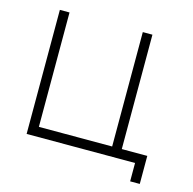

<svg xmlns="http://www.w3.org/2000/svg" viewBox="-97 -660 844 841"><g transform="rotate(15 325.0 -239.0)"><path d="M492.7 -43.8V-562.5H449V-43.8H116.7V-562.5H72.9V0H564.6V83.3H608.3V-43.8Z"/></g></svg>

Font: Manrope Thin
Style: Regular
Weight: 100
Width: 4
Designer: Michael Sharanda
Foundry: Michael Sharanda
Version: Version 2.000;PS 002.000;hotconv 1.0.88;makeotf.lib2.5.64775